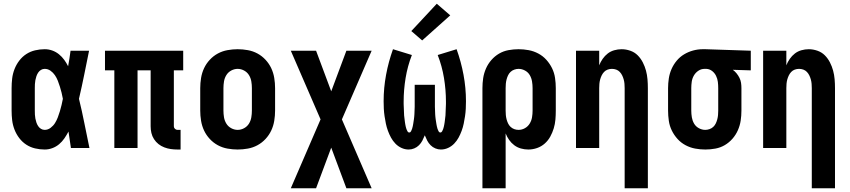

<svg xmlns="http://www.w3.org/2000/svg" viewBox="-20 -791 4540 1026"><path d="M219 8Q193 8 167.5 2Q142 -4 120.5 -18Q99 -32 83 -53Q67 -74 57.5 -98.5Q48 -123 45 -148.5Q42 -174 42 -200V-320Q42 -346 45 -371.5Q48 -397 57.5 -421.5Q67 -446 83 -467Q99 -488 120.5 -502Q142 -516 167.5 -522Q193 -528 219 -528Q240 -528 259.5 -521Q279 -514 295 -501Q311 -488 323 -471.5Q335 -455 344 -437Q348 -457 351 -478Q354 -499 357 -520H456Q443 -456 430 -391.5Q417 -327 402 -263Q418 -198 431 -132Q444 -66 458 0H359Q356 -22 352.5 -44Q349 -66 346 -88Q336 -69 324 -51.5Q312 -34 296 -20.5Q280 -7 260 0.5Q240 8 219 8ZM219 -97Q236 -97 250.5 -108Q265 -119 274 -133.5Q283 -148 289 -164Q295 -180 300 -196.5Q305 -213 309 -230Q313 -247 316 -263Q313 -280 309 -296Q305 -312 300 -328Q295 -344 289 -359.5Q283 -375 273.5 -389Q264 -403 250 -413Q236 -423 219 -423Q208 -423 199 -417.5Q190 -412 184 -403Q178 -394 174.5 -383.5Q171 -373 169 -362.5Q167 -352 166.5 -341.5Q166 -331 166 -320V-200Q166 -189 166.5 -178.5Q167 -168 169 -157.5Q171 -147 174.5 -136.5Q178 -126 184 -117Q190 -108 199 -102.5Q208 -97 219 -97Z M928 8Q910 8 892.5 5.5Q875 3 858 -3.5Q841 -10 827 -21Q813 -32 803 -47.5Q793 -63 789 -80.5Q785 -98 785 -116V-415H715V0H591V-415H541V-520H959V-415H909V-116Q909 -108 915 -102.5Q921 -97 928 -97H945V8Z M1250 8Q1223 8 1195.5 3Q1168 -2 1144 -15Q1120 -28 1101 -48.5Q1082 -69 1070.5 -93.5Q1059 -118 1054.5 -145.5Q1050 -173 1050 -200V-320Q1050 -347 1054.5 -374.5Q1059 -402 1070.5 -426.5Q1082 -451 1101 -471.5Q1120 -492 1144 -505Q1168 -518 1195.5 -523Q1223 -528 1250 -528Q1277 -528 1304.5 -523Q1332 -518 1356 -505Q1380 -492 1399 -471.5Q1418 -451 1429.5 -426.5Q1441 -402 1445.5 -374.5Q1450 -347 1450 -320V-200Q1450 -173 1445.5 -145.5Q1441 -118 1429.5 -93.5Q1418 -69 1399 -48.5Q1380 -28 1356 -15Q1332 -2 1304.5 3Q1277 8 1250 8ZM1250 -97Q1268 -97 1284.5 -106Q1301 -115 1310.5 -130.5Q1320 -146 1323 -164Q1326 -182 1326 -200V-320Q1326 -338 1323 -356Q1320 -374 1310.5 -389.5Q1301 -405 1284.5 -414Q1268 -423 1250 -423Q1232 -423 1215.5 -414Q1199 -405 1189.5 -389.5Q1180 -374 1177 -356Q1174 -338 1174 -320V-200Q1174 -182 1177 -164Q1180 -146 1189.5 -130.5Q1199 -115 1215.5 -106Q1232 -97 1250 -97Z M1534 215 1693 -153 1534 -520H1669L1750 -303L1831 -520H1966L1807 -153L1966 215H1831L1750 -2L1669 215Z M2164 8Q2144 8 2125.5 -0.5Q2107 -9 2093 -23.5Q2079 -38 2069.5 -55.5Q2060 -73 2053 -92Q2046 -111 2042 -130.5Q2038 -150 2035 -170Q2032 -190 2031 -210Q2030 -230 2030 -250Q2030 -321 2043 -391Q2056 -461 2080 -528L2181 -497Q2158 -438 2147.5 -374.5Q2137 -311 2137 -248Q2137 -242 2137 -235.5Q2137 -229 2137.5 -223Q2138 -217 2138 -211Q2138 -205 2138.5 -198.5Q2139 -192 2139 -186Q2139 -180 2139.5 -174Q2140 -168 2141 -161.5Q2142 -155 2142.5 -149Q2143 -143 2144 -137Q2145 -131 2146 -125Q2147 -119 2148.5 -113Q2150 -107 2152 -101Q2154 -95 2157.5 -89Q2161 -83 2167 -83Q2173 -83 2176.5 -89.5Q2180 -96 2182 -102.5Q2184 -109 2185.5 -115.5Q2187 -122 2188 -128.5Q2189 -135 2190 -141.5Q2191 -148 2192 -154.5Q2193 -161 2193.5 -167.5Q2194 -174 2194.5 -180.5Q2195 -187 2195 -193.5Q2195 -200 2195.5 -207Q2196 -214 2196 -220.5Q2196 -227 2196 -233.5Q2196 -240 2196 -246.5Q2196 -253 2196 -260V-338H2304V-260Q2304 -253 2304 -246.5Q2304 -240 2304 -233.5Q2304 -227 2304 -220.5Q2304 -214 2304.5 -207Q2305 -200 2305 -193.5Q2305 -187 2305.5 -180.5Q2306 -174 2306.5 -167.5Q2307 -161 2308 -154.5Q2309 -148 2310 -141.5Q2311 -135 2312 -128.5Q2313 -122 2314.5 -115.5Q2316 -109 2318 -102.5Q2320 -96 2323.5 -89.5Q2327 -83 2333 -83Q2339 -83 2342.5 -89Q2346 -95 2348 -101Q2350 -107 2351.5 -113Q2353 -119 2354 -125Q2355 -131 2356 -137Q2357 -143 2357.5 -149Q2358 -155 2359 -161.5Q2360 -168 2360.5 -174Q2361 -180 2361 -186Q2361 -192 2361.5 -198.5Q2362 -205 2362 -211Q2362 -217 2362.5 -223Q2363 -229 2363 -235.5Q2363 -242 2363 -248Q2363 -311 2352.5 -374.5Q2342 -438 2319 -497L2420 -528Q2444 -461 2457 -391Q2470 -321 2470 -250Q2470 -230 2469 -210Q2468 -190 2465 -170Q2462 -150 2458 -130.5Q2454 -111 2447 -92Q2440 -73 2430.5 -55.5Q2421 -38 2407 -23.5Q2393 -9 2374.5 -0.5Q2356 8 2336 8Q2321 8 2306.5 2Q2292 -4 2281 -15Q2270 -26 2263 -39.5Q2256 -53 2250 -68Q2244 -53 2237 -39.5Q2230 -26 2219 -15Q2208 -4 2193.5 2Q2179 8 2164 8ZM2236 -575 2178 -625 2314 -771 2386 -709Z M2558 215V-320Q2558 -347 2562 -373.5Q2566 -400 2577 -425Q2588 -450 2606 -470.5Q2624 -491 2647 -504.5Q2670 -518 2697 -523Q2724 -528 2751 -528Q2778 -528 2805 -523Q2832 -518 2856.5 -505Q2881 -492 2899.5 -471.5Q2918 -451 2930 -426.5Q2942 -402 2946 -374.5Q2950 -347 2950 -320V-200Q2950 -176 2948 -152Q2946 -128 2939 -105Q2932 -82 2920.5 -61Q2909 -40 2891 -24Q2873 -8 2850 0Q2827 8 2803 8Q2783 8 2763.5 2.5Q2744 -3 2728 -15Q2712 -27 2700.5 -43.5Q2689 -60 2682 -78V215ZM2751 -97Q2769 -97 2785 -106Q2801 -115 2810.5 -130.5Q2820 -146 2823 -164Q2826 -182 2826 -200V-320Q2826 -338 2823 -356Q2820 -374 2811 -389.5Q2802 -405 2785.5 -414Q2769 -423 2751 -423Q2740 -423 2728.5 -419Q2717 -415 2708.5 -407Q2700 -399 2695 -388.5Q2690 -378 2687 -366.5Q2684 -355 2683 -343.5Q2682 -332 2682 -320V-200Q2682 -188 2683 -176.5Q2684 -165 2687 -153.5Q2690 -142 2695 -131.5Q2700 -121 2708.5 -113Q2717 -105 2728 -101Q2739 -97 2751 -97Z M3318 215V-320Q3318 -332 3317 -343.5Q3316 -355 3313 -366Q3310 -377 3305 -387.5Q3300 -398 3292 -406.5Q3284 -415 3273 -419Q3262 -423 3250 -423Q3238 -423 3227 -419Q3216 -415 3208 -406.5Q3200 -398 3195 -387.5Q3190 -377 3187 -366Q3184 -355 3183 -343.5Q3182 -332 3182 -320V0H3058V-520H3182V-442Q3189 -460 3200.5 -476.5Q3212 -493 3227.5 -505Q3243 -517 3262.5 -522.5Q3282 -528 3302 -528Q3325 -528 3348 -520Q3371 -512 3387.5 -495.5Q3404 -479 3415 -457.5Q3426 -436 3432 -413.5Q3438 -391 3440 -367.5Q3442 -344 3442 -320V215Z M3749 8Q3722 8 3695 3Q3668 -2 3643.5 -15Q3619 -28 3600.5 -48.5Q3582 -69 3570 -93.5Q3558 -118 3554 -145.5Q3550 -173 3550 -200V-320Q3550 -346 3554 -372Q3558 -398 3568.5 -422Q3579 -446 3596 -466.5Q3613 -487 3635.5 -500.5Q3658 -514 3683.5 -521Q3709 -528 3735 -528Q3739 -528 3742.5 -528Q3746 -528 3750 -528L3992 -520V-415L3896 -418Q3907 -410 3916 -399Q3925 -388 3931.5 -375Q3938 -362 3940 -348Q3942 -334 3942 -320V-200Q3942 -173 3938 -146.5Q3934 -120 3923 -95Q3912 -70 3894 -49.5Q3876 -29 3853 -15.5Q3830 -2 3803 3Q3776 8 3749 8ZM3749 -97Q3760 -97 3771.5 -101Q3783 -105 3791.5 -113Q3800 -121 3805 -131.5Q3810 -142 3813 -153.5Q3816 -165 3817 -176.5Q3818 -188 3818 -200V-320Q3818 -337 3816 -353.5Q3814 -370 3806.5 -385.5Q3799 -401 3785.5 -411.5Q3772 -422 3755 -423H3750Q3749 -423 3747.5 -423Q3746 -423 3745 -423Q3727 -423 3712 -413Q3697 -403 3688 -387.5Q3679 -372 3676.5 -354.5Q3674 -337 3674 -320V-200Q3674 -182 3677 -164Q3680 -146 3689 -130.5Q3698 -115 3714.5 -106Q3731 -97 3749 -97Z M4318 215V-320Q4318 -332 4317 -343.5Q4316 -355 4313 -366Q4310 -377 4305 -387.5Q4300 -398 4292 -406.5Q4284 -415 4273 -419Q4262 -423 4250 -423Q4238 -423 4227 -419Q4216 -415 4208 -406.5Q4200 -398 4195 -387.5Q4190 -377 4187 -366Q4184 -355 4183 -343.5Q4182 -332 4182 -320V0H4058V-520H4182V-442Q4189 -460 4200.5 -476.5Q4212 -493 4227.5 -505Q4243 -517 4262.5 -522.5Q4282 -528 4302 -528Q4325 -528 4348 -520Q4371 -512 4387.5 -495.5Q4404 -479 4415 -457.5Q4426 -436 4432 -413.5Q4438 -391 4440 -367.5Q4442 -344 4442 -320V215Z"/></svg>

Font: Iosevka SS04 Extrabold
Style: Regular
Weight: 800
Monospace: yes
Designer: Belleve Invis
Foundry: Belleve Invis
Version: Version 19.0.0; ttfautohint (v1.8.4)